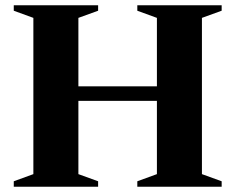

<svg xmlns="http://www.w3.org/2000/svg" viewBox="-20 -705 888 725"><path d="M276 -47.5 350.5 -20.5V0H32V-20.5L106 -47.5V-637.5L32 -664.5V-685H350.5V-664.5L276 -637.5ZM742.5 -47.5 817 -20.5V0H498.5V-20.5L572.5 -47.5V-637.5L498.5 -664.5V-685H817V-664.5L742.5 -637.5ZM183.5 -324V-379H665V-324Z"/></svg>

Font: Newsreader 36pt
Style: Bold
Weight: 700
Designer: Hugues Gentile
Foundry: Production Type
Version: Version 1.003